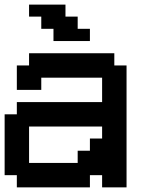

<svg xmlns="http://www.w3.org/2000/svg" viewBox="-20 -809 644 829"><path d="M210.9 0H52.7V-26.4V-52.7H26.4H0V-184.6V-315.4H26.4H52.7V-341.8V-368.2H237.3H420.9V-420.9V-473.6H289.1H158.2V-447.3V-420.9H105.5H52.7V-473.6V-526.4H79.1H105.5V-552.7V-579.1H289.1H473.6V-552.7V-526.4H500H526.4V-262.7V0H473.6H420.9V-26.4V-52.7H394.5H368.2V-26.4V0ZM210.9 -105.5H315.4V-131.8V-158.2H341.8H368.2V-184.6V-210.9H394.5H420.9V-237.3V-262.7H262.7H105.5V-184.6V-105.5ZM289.1 -631.8H210.9V-658.2V-684.6H184.6H158.2V-710.9V-737.3H131.8H105.5V-762.7V-789.1H184.6H262.7V-762.7V-737.3H289.1H315.4V-710.9V-684.6H341.8H368.2V-658.2V-631.8Z"/></svg>

Font: VCR Jazz Mono
Style: Regular
Weight: 400
Version: Version 3.1